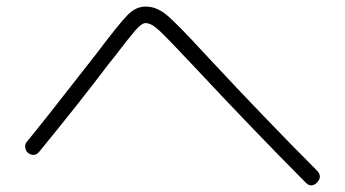

<svg xmlns="http://www.w3.org/2000/svg" viewBox="-20 -638 1040 579"><path d="M64.5 -176.8Q57.6 -182.6 56.2 -192.9Q54.7 -203.1 60.5 -210Q100.6 -257.8 266.6 -470.7Q338.9 -566.4 364.3 -592.3Q389.6 -618.2 418.9 -618.2Q451.2 -618.2 481 -594.2Q510.7 -570.3 597.7 -475.6Q780.3 -279.3 935.5 -124Q953.1 -106.4 936.5 -87.9Q918.9 -70.3 902.3 -86.9Q742.2 -248 561.5 -441.4Q485.4 -522.5 460.9 -545.4Q436.5 -568.4 418.9 -568.4Q407.2 -568.4 387.7 -545.9Q368.2 -523.4 321.3 -461.9Q313.5 -452.1 308.6 -446.3Q221.7 -331.1 98.6 -180.7Q84 -163.1 64.5 -176.8Z"/></svg>

Font: Rounded Mgen+ 1mn light
Style: Regular
Weight: 200
Designer: [Source Han Sans]
Ryoko NISHIZUKA  (kana & ideographs); Paul D. Hunt (Latin, Greek & Cyrillic); Wenlong ZHANG  (bopomofo
Version: Version 1.059.20150602